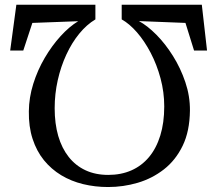

<svg xmlns="http://www.w3.org/2000/svg" viewBox="-20 -772 896 792"><path d="M812.5 -752.5 834 -563.5H780.5L745 -677.5L553 -685Q587.5 -666.5 624.8 -629Q662 -591.5 693.5 -541.2Q725 -491 744.5 -433.2Q764 -375.5 763.5 -316Q762.5 -230.5 733.5 -170.8Q704.5 -111 656 -73.2Q607.5 -35.5 548 -18Q488.5 -0.5 426 -0.5Q372 -0.5 322.8 -12.5Q273.5 -24.5 232.5 -49.2Q191.5 -74 161.2 -111.2Q131 -148.5 114.5 -199Q98 -249.5 99 -313Q99.5 -369.5 117.2 -426.2Q135 -483 164.5 -533.2Q194 -583.5 230 -623Q266 -662.5 302.5 -684.5L113.5 -677.5L76 -563.5H22L47.5 -752.5H373.5V-692Q337.5 -670.5 307 -633.2Q276.5 -596 253.8 -547Q231 -498 218.2 -441.2Q205.5 -384.5 205.5 -325.5Q205.5 -262 220.2 -211.2Q235 -160.5 263.5 -124.5Q292 -88.5 333 -69.5Q374 -50.5 426.5 -50.5Q479.5 -50.5 522 -69.2Q564.5 -88 594.8 -124.2Q625 -160.5 641.2 -213Q657.5 -265.5 657.5 -333Q657.5 -392 642.2 -448.8Q627 -505.5 601.5 -554.2Q576 -603 544.8 -638.8Q513.5 -674.5 482 -692V-752.5Z"/></svg>

Font: Merriweather 36pt
Style: Regular
Weight: 400
Designer: Eben Sorkin
Foundry: Eben Sorkin
Version: Version 2.100